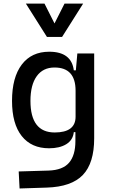

<svg xmlns="http://www.w3.org/2000/svg" viewBox="-20 -815 626 1068"><path d="M88.9 233.4 84 138.7 250 133.8Q328.6 131.3 364 90.3Q399.4 49.3 399.4 -30.3V-80.1H390.6Q385.7 -35.6 348.6 -12.9Q311.5 9.8 252.9 9.8Q154.8 9.8 100.8 -58.3Q46.9 -126.5 46.9 -253.9Q46.9 -384.3 101.1 -455.8Q155.3 -527.3 253.9 -527.3Q377.4 -527.3 390.6 -423.8H401.9L410.2 -517.6H503.9V-45.9Q503.9 92.3 440.9 158.2Q377.9 224.1 240.2 228.5ZM149.4 -253.9Q149.4 -78.1 284.2 -78.1Q400.4 -78.1 400.4 -166V-310.5Q400.4 -439.5 283.2 -439.5Q219.2 -439.5 184.3 -391.1Q149.4 -342.8 149.4 -253.9ZM241.2 -609.4 124 -794.9H227.5L283.2 -684.6L338.9 -794.9H442.4L325.2 -609.4Z"/></svg>

Font: Caskaydia Cove
Style: Regular
Weight: 400
Monospace: yes
Designer: Aaron Bell
Foundry: Saja Typeworks
Version: Version 4.300; ttfautohint (v1.8.3)